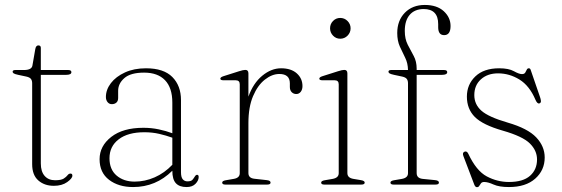

<svg xmlns="http://www.w3.org/2000/svg" viewBox="-20 -746 2270 776"><path d="M86.5 -436.5 53.5 -443.5Q39.5 -446.5 35.2 -449.5Q31 -452.5 31 -456Q31 -463 42 -463H76.5Q108 -463 111 -481L122.5 -547Q125 -562.5 135 -562.5Q145 -562.5 145 -552.5V-463H255.5Q268.5 -463 268.5 -454.5Q268.5 -443.5 247.5 -443.5H145V-85.5Q145 -52.5 160.5 -35Q176 -17.5 202.5 -17.5Q227 -17.5 237.5 -24.2Q248 -31 253 -37.8Q258 -44.5 265 -44.5Q272.5 -44.5 272.5 -36Q272.5 -25 251.5 -10Q230.5 5 197.5 5Q159.5 5 134.8 -16.8Q110 -38.5 110 -82.5V-409.5Q110 -420.5 105 -427Q100 -433.5 86.5 -436.5Z M382.5 -102.5Q382.5 -156 429.8 -192.8Q477 -229.5 559.5 -229.5Q592 -229.5 621.5 -223.2Q651 -217 676.5 -207.5V-331.5Q676.5 -391 647 -421.8Q617.5 -452.5 562.5 -452.5Q508 -452.5 482.8 -430.5Q457.5 -408.5 457.5 -379V-350Q457.5 -337.5 450.2 -331.2Q443 -325 432 -325Q421.5 -325 414.8 -333.2Q408 -341.5 408 -354Q408 -383.5 428.2 -410Q448.5 -436.5 485 -453.2Q521.5 -470 570 -470Q641.5 -470 676.5 -434.8Q711.5 -399.5 711.5 -341.5V-50Q711.5 -29.5 718.8 -21.2Q726 -13 737.5 -13Q752.5 -13 758 -19.5Q763.5 -26 767 -32Q771.5 -39.5 776.5 -39.5Q783 -39.5 783 -30.5Q783 -16.5 770.2 -3.2Q757.5 10 734 10Q705 10 690.8 -5.5Q676.5 -21 676.5 -56Q610 10 518 10Q459 10 420.8 -19.2Q382.5 -48.5 382.5 -102.5ZM422.5 -106.5Q422.5 -61 451.2 -36.5Q480 -12 524 -12Q565.5 -12 605 -29.2Q644.5 -46.5 676.5 -80V-189.5Q651.5 -198.5 623.5 -205Q595.5 -211.5 563.5 -211.5Q497 -211.5 459.8 -183Q422.5 -154.5 422.5 -106.5Z M984 -449.5V-355.5Q1003.5 -410 1040 -440Q1076.5 -470 1116 -470Q1156.5 -470 1179.5 -449.5Q1202.5 -429 1202.5 -398Q1202.5 -384 1195.5 -375Q1188.5 -366 1177.5 -366Q1166.5 -366 1159 -373.5Q1151.5 -381 1151.5 -394.5V-409Q1151.5 -447 1109 -447Q1079.5 -447 1050.5 -424.2Q1021.5 -401.5 1002.8 -357.5Q984 -313.5 984 -248.5V-46.5Q984 -26 1008.5 -23.5L1058 -18Q1073.5 -16.5 1073.5 -8Q1073.5 0 1060 0H890.5Q878 0 878 -8Q878 -15 892.5 -17.5L924.5 -23Q949 -27 949 -46V-405Q949 -421.5 933 -421.5H884Q870.5 -421.5 870.5 -428Q870.5 -434 883 -438L946 -458Q963 -463.5 971.5 -463.5Q984 -463.5 984 -449.5Z M1355 -589.5Q1338 -589.5 1326 -602Q1314 -614.5 1314 -631.5Q1314 -649 1326 -661.2Q1338 -673.5 1355 -673.5Q1372.5 -673.5 1384.8 -661Q1397 -648.5 1397 -631.5Q1397 -614.5 1384.8 -602Q1372.5 -589.5 1355 -589.5ZM1384 -449.5V-46.5Q1384 -27 1408.5 -23L1438.5 -18Q1454 -15.5 1454 -8Q1454 0 1440.5 0H1290.5Q1278 0 1278 -8Q1278 -15 1292.5 -17.5L1324.5 -23Q1349 -27.5 1349 -46V-405Q1349 -421.5 1333 -421.5H1284Q1270.5 -421.5 1270.5 -428Q1270.5 -434 1283 -438L1346 -458Q1363 -463.5 1371.5 -463.5Q1384 -463.5 1384 -449.5Z M1664 -46.5Q1664 -25.5 1688.5 -23L1738.5 -18Q1754 -16.5 1754 -8Q1754 0 1740.5 0H1570.5Q1558 0 1558 -8Q1558 -15 1572.5 -17.5L1604.5 -23Q1629 -27.5 1629 -46V-409.5Q1629 -420.5 1624 -427Q1619 -433.5 1605.5 -436.5L1572.5 -443.5Q1558.5 -446.5 1554.2 -449.5Q1550 -452.5 1550 -456Q1550 -463 1561 -463H1629Q1628.5 -490.5 1617.8 -512.2Q1607 -534 1596.2 -557.5Q1585.5 -581 1585.5 -612.5Q1585.5 -663 1616.2 -694.5Q1647 -726 1697 -726Q1746 -726 1773.5 -700.8Q1801 -675.5 1801 -641Q1801 -604 1775 -604Q1751 -604 1751 -636V-648.5Q1751 -709.5 1692 -709.5Q1655.5 -709 1635.8 -686Q1616 -663 1616 -621Q1616 -588.5 1628 -565.2Q1640 -542 1652 -520Q1664 -498 1664 -468.5V-463H1774.5Q1787.5 -463 1787.5 -454.5Q1787.5 -443.5 1766.5 -443.5H1664Z M1993 -449.5Q1950.5 -449.5 1923.8 -425.5Q1897 -401.5 1897 -361.5Q1897 -324 1925.8 -298.5Q1954.5 -273 2032 -250.5Q2113 -227 2147.2 -190.8Q2181.5 -154.5 2181.5 -109.5Q2181.5 -58 2143.2 -24Q2105 10 2037 10Q1997.5 10 1974.8 -0.2Q1952 -10.5 1937 -10.5Q1928 -10.5 1924 -5.2Q1920 0 1917 5.2Q1914 10.5 1907.5 10.5Q1901 10.5 1897 0.5L1853 -115Q1847.5 -129 1857.5 -133Q1867 -136.5 1872.5 -125Q1905 -55.5 1947.5 -33Q1990 -10.5 2037 -10.5Q2094 -10.5 2122.2 -35.5Q2150.5 -60.5 2150.5 -101.5Q2150.5 -137.5 2121.5 -166.2Q2092.5 -195 2012 -218Q1931.5 -241 1899.2 -273.2Q1867 -305.5 1867 -355.5Q1867 -404.5 1901.2 -437.2Q1935.5 -470 1997.5 -470Q2036 -470 2057 -458.2Q2078 -446.5 2089.5 -446.5Q2099 -446.5 2102.8 -452.5Q2106.5 -458.5 2109 -464.2Q2111.5 -470 2117.5 -470Q2123 -470 2125 -463L2162.5 -354Q2165.5 -346 2166.2 -338.2Q2167 -330.5 2160 -328Q2151.5 -325.5 2144 -343Q2120 -399.5 2079.5 -424.5Q2039 -449.5 1993 -449.5Z"/></svg>

Font: Fraunces 9pt Thin
Style: Regular
Weight: 100
Version: Version 1.000;[b76b70a41]